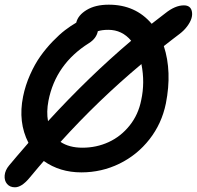

<svg xmlns="http://www.w3.org/2000/svg" viewBox="-21 -753 845 824"><path d="M43 50.8Q21.5 50.8 9.3 36.4Q-2.9 22 -1 -0.2Q1 -22.5 18.1 -43Q43 -73.2 101.1 -140.1Q55.7 -228.5 78.1 -338.9Q87.9 -387.2 108.2 -432.6Q128.4 -478 152.6 -512Q176.8 -545.9 205.3 -575.4Q233.9 -605 258.5 -623.8Q283.2 -642.6 306.2 -655.8Q313.5 -687.5 350.8 -710.2Q388.2 -732.9 445.8 -732.9Q560.5 -732.9 629.9 -650.9Q639.6 -658.7 659.2 -673.6Q678.7 -688.5 688 -695.8Q730.5 -730 768.1 -730Q796.4 -730 802.2 -705.1Q809.1 -675.3 781.7 -639.2Q768.6 -621.6 749 -606.9Q739.7 -599.6 716.8 -582.3Q693.8 -564.9 682.1 -555.2Q717.8 -445.8 690.9 -309.1Q673.3 -222.7 620.6 -155.3Q567.9 -87.9 491.5 -50.5Q415 -13.2 328.1 -13.2Q235.8 -13.2 167 -62Q156.2 -50.3 104 12.2Q71.3 50.8 43 50.8ZM187 -320.8Q177.7 -272.5 185.1 -232.9Q360.4 -424.3 542 -578.1Q502.9 -625 443.8 -625Q417 -625 398.9 -619.1Q392.6 -587.9 360.8 -567.9Q217.8 -478 187 -320.8ZM585 -323.2Q601.6 -398.9 585.9 -478Q400.4 -322.8 238.8 -144Q275.9 -119.1 333 -119.1Q393.1 -119.1 445.6 -143.3Q498 -167.5 535.4 -214.4Q572.8 -261.2 585 -323.2Z"/></svg>

Font: Shantell Sans Irregular Bouncy
Style: Italic
Weight: 500
Italic angle: -11.31°
Designer: Stephen Nixon, Anya Danilova, Shantell Martin
Foundry: Arrow Type
Version: Version 1.006;[9816181b4]